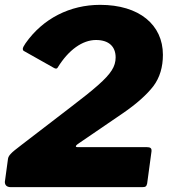

<svg xmlns="http://www.w3.org/2000/svg" viewBox="-21 -772 700 792"><path d="M70 -176C45 -157 30 -145 24 -138C17 -131 13 -124 12 -117L0 -29C0 -27 -1 -24 -1 -22C-1 -10 5 0 24 0H565C580 0 583 -3 586 -15L604 -148C604 -149 604 -151 604 -152C604 -161 598 -165 585 -165H299C295 -165 292 -166 292 -168C292 -169 291 -171 300 -178L486 -305C543 -344 585 -382 612 -417C638 -452 651 -495 651 -546C651 -670 553 -752 392 -752C268 -752 156 -696 84 -593C77 -583 73 -575 73 -570C73 -567 74 -564 77 -562L203 -491C206 -490 208 -489 210 -489C213 -489 216 -491 218 -495C262 -566 319 -607 375 -607C428 -607 456 -580 456 -535C456 -517 451 -499 440 -482C418 -447 369 -405 268 -328Z"/></svg>

Font: Libre Franklin ExtraBold
Style: Italic
Weight: 800
Italic angle: -8°
Designer: Pablo Impallari, Rodrigo Fuenzalida
Foundry: Impallari Type
Version: Version 1.002; ttfautohint (v1.5)